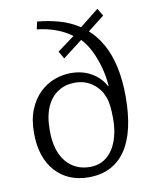

<svg xmlns="http://www.w3.org/2000/svg" viewBox="-88 -845 741 926"><g transform="rotate(-10 283.0 -382.5)"><path d="M272 14Q170 14 109 -54Q48 -122 48 -242Q48 -309 68 -357Q88 -405 120.5 -436Q153 -467 192.5 -481.5Q232 -496 272 -496Q330 -496 373.5 -470.5Q417 -445 439 -403H442Q439 -448 427 -493Q415 -538 395.5 -578Q376 -618 350 -645L254 -571L233 -608L317 -670Q285 -694 243 -710Q201 -726 148 -732L156 -769Q213 -764 265 -749Q317 -734 360 -705L453 -779L475 -742L394 -679Q432 -645 459 -596.5Q486 -548 500 -483.5Q514 -419 514 -338Q514 -253 499 -187.5Q484 -122 453.5 -77Q423 -32 377.5 -9Q332 14 272 14ZM287 -34Q334 -34 367.5 -61Q401 -88 418.5 -135.5Q436 -183 436 -243Q436 -261 435 -280.5Q434 -300 430.5 -321Q427 -342 417 -363Q403 -397 367.5 -422Q332 -447 283 -447Q238 -447 202 -424.5Q166 -402 145.5 -356.5Q125 -311 125 -240Q125 -189 136.5 -151Q148 -113 169.5 -87Q191 -61 220.5 -47.5Q250 -34 287 -34Z"/></g></svg>

Font: Literata 18pt Light
Style: Regular
Weight: 300
Designer: Latin by Veronika Burian and Jose Scaglione. Greek by Irene Vlachou. Cyrillic by Vera Evstafieva.
Foundry: TypeTogether
Version: Version 3.103;gftools[0.9.29]